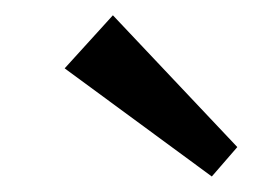

<svg xmlns="http://www.w3.org/2000/svg" viewBox="-20 -815 329 250"><path d="M289 -623.5 255.8 -585.2 64.2 -726 127 -795.1Z"/></svg>

Font: Pathway Extreme 8pt Thin
Style: Italic
Weight: 100
Italic angle: -8°
Designer: Eduardo Rodriguez Tunni
Foundry: Eduardo Rodriguez Tunni
Version: Version 1.000